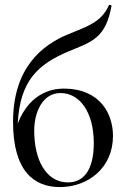

<svg xmlns="http://www.w3.org/2000/svg" viewBox="-20 -747 514 780"><path d="M238 -387C210 -387 105 -382 52 -245C61 -420 135 -486 258 -538C355 -578 409 -592 433 -723C434 -727 424 -729 422 -725C392 -657 335 -640 260 -609C153 -566 33 -473 33 -252C33 -51 119 13 223 13C338 13 439 -65 439 -195C439 -280 391 -387 238 -387ZM256 -6C168 -6 119 -96 119 -216C119 -290 152 -369 226 -369C304 -369 361 -291 361 -166C361 -55 319 -6 256 -6Z"/></svg>

Font: Cormorant Infant Book
Style: Regular
Weight: 500
Designer: Christian Thalmann (Catharsis Fonts)
Version: Version 1.000;PS 002.000;hotconv 1.0.88;makeotf.lib2.5.64775